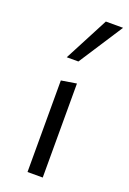

<svg xmlns="http://www.w3.org/2000/svg" viewBox="-138 -756 543 806"><g transform="rotate(20 133.0 -353.0)"><path d="M96 -409 164 -420V0H96ZM189 -706H266L138 -509H86Z"/></g></svg>

Font: LXGW Bright GB
Style: Regular
Weight: 400
Designer: Christian Thalmann (Catharsis Fonts)
Foundry: LXGW / Christian Thalmann (Catharsis Fonts) / Fontworks Inc.
Version: Version 5.510